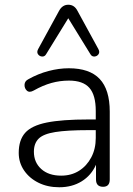

<svg xmlns="http://www.w3.org/2000/svg" viewBox="-20 -782 562 810"><path d="M230 8Q181 8 142.5 -11Q104 -30 81.5 -63Q59 -96 59 -137Q59 -191 86 -221.5Q113 -252 177 -265Q241 -278 353 -278H384V-314Q384 -381 357 -411.5Q330 -442 271 -442Q233 -442 197 -432Q161 -422 122 -400Q104 -390 93.5 -399.5Q83 -409 83.5 -424.5Q84 -440 100 -448Q141 -471 185 -482.5Q229 -494 270 -494Q358 -494 400.5 -449Q443 -404 443 -311V-25Q443 6 415 6Q385 6 385 -25V-87Q365 -42 324.5 -17Q284 8 230 8ZM238 -41Q281 -41 313.5 -61.5Q346 -82 365 -118Q384 -154 384 -200V-233H354Q264 -233 213.5 -225Q163 -217 143 -197Q123 -177 123 -142Q123 -97 154 -69Q185 -41 238 -41ZM395 -575Q402 -562 395.5 -553Q389 -544 378 -543.5Q367 -543 361 -554L268 -705L175 -554Q169 -543 158 -543.5Q147 -544 140.5 -553Q134 -562 141 -575L229 -736Q243 -762 268 -762Q294 -762 307 -736Z"/></svg>

Font: Nunito Light
Style: Regular
Weight: 300
Designer: Vernon Adams
Foundry: Vernon Adams
Version: Version 3.601; ttfautohint (v1.8.2.53-6de2)